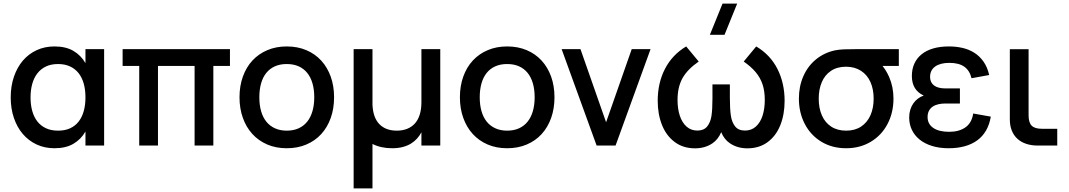

<svg xmlns="http://www.w3.org/2000/svg" viewBox="-20 -815 5983 1075"><path d="M563 -540V0H458.5V-78.5Q433 -34.5 390.8 -9.8Q348.5 15 285 15Q230.5 15 185.2 -6Q140 -27 107.8 -64.8Q75.5 -102.5 57.8 -154.8Q40 -207 40 -269.5Q40 -333 58 -385.5Q76 -438 108.2 -475.8Q140.5 -513.5 185.5 -534.2Q230.5 -555 285 -555Q348.5 -555 390.8 -530.2Q433 -505.5 458.5 -461.5V-540ZM305 -456.5Q266 -456.5 237.2 -442.8Q208.5 -429 189.2 -404.2Q170 -379.5 160.5 -345.2Q151 -311 151 -269.5Q151 -227 160.8 -192.8Q170.5 -158.5 189.8 -134.2Q209 -110 237.8 -96.8Q266.5 -83.5 305 -83.5Q344.5 -83.5 373.2 -97Q402 -110.5 421 -135.2Q440 -160 449.2 -194.2Q458.5 -228.5 458.5 -269.5Q458.5 -312.5 448.8 -347Q439 -381.5 419.8 -405.8Q400.5 -430 371.8 -443.2Q343 -456.5 305 -456.5Z M759.5 0V-446H666.5V-540H1267.5V-446H1174.5V0H1069.5V-446H864.5V0Z M1585.5 15Q1525 15 1476.2 -6Q1427.5 -27 1393 -64.8Q1358.5 -102.5 1339.8 -155Q1321 -207.5 1321 -270.5Q1321 -333.5 1339.8 -386Q1358.5 -438.5 1393.2 -476Q1428 -513.5 1476.8 -534.2Q1525.5 -555 1585.5 -555Q1646 -555 1695 -534.2Q1744 -513.5 1778.5 -475.8Q1813 -438 1831.8 -385.8Q1850.5 -333.5 1850.5 -270.5Q1850.5 -207 1831.8 -154.5Q1813 -102 1778.5 -64.2Q1744 -26.5 1695 -5.8Q1646 15 1585.5 15ZM1585.5 -83.5Q1623 -83.5 1651.8 -96.5Q1680.5 -109.5 1700 -133.8Q1719.5 -158 1729.5 -192.8Q1739.5 -227.5 1739.5 -270.5Q1739.5 -314 1729.5 -348.5Q1719.5 -383 1700 -407Q1680.5 -431 1651.8 -443.8Q1623 -456.5 1585.5 -456.5Q1547.5 -456.5 1518.8 -443.5Q1490 -430.5 1470.8 -406.5Q1451.5 -382.5 1441.8 -348Q1432 -313.5 1432 -270.5Q1432 -227 1442 -192.2Q1452 -157.5 1471.5 -133.5Q1491 -109.5 1519.8 -96.5Q1548.5 -83.5 1585.5 -83.5Z M2445 -540V0H2339.5V-74.5Q2330 -56 2315.5 -39.8Q2301 -23.5 2281.2 -11.2Q2261.5 1 2235.2 8Q2209 15 2176 15Q2113 15 2065.5 -9V240H1960V-540H2065.5V-228Q2069 -155.5 2104.5 -119.5Q2140 -83.5 2201.5 -83.5Q2233.5 -83.5 2259 -93.5Q2284.5 -103.5 2302.5 -123.2Q2320.5 -143 2330 -173Q2339.5 -203 2339.5 -243V-540Z M2819.5 15Q2759 15 2710.2 -6Q2661.5 -27 2627 -64.8Q2592.5 -102.5 2573.8 -155Q2555 -207.5 2555 -270.5Q2555 -333.5 2573.8 -386Q2592.5 -438.5 2627.2 -476Q2662 -513.5 2710.8 -534.2Q2759.5 -555 2819.5 -555Q2880 -555 2929 -534.2Q2978 -513.5 3012.5 -475.8Q3047 -438 3065.8 -385.8Q3084.5 -333.5 3084.5 -270.5Q3084.5 -207 3065.8 -154.5Q3047 -102 3012.5 -64.2Q2978 -26.5 2929 -5.8Q2880 15 2819.5 15ZM2819.5 -83.5Q2857 -83.5 2885.8 -96.5Q2914.5 -109.5 2934 -133.8Q2953.5 -158 2963.5 -192.8Q2973.5 -227.5 2973.5 -270.5Q2973.5 -314 2963.5 -348.5Q2953.5 -383 2934 -407Q2914.5 -431 2885.8 -443.8Q2857 -456.5 2819.5 -456.5Q2781.5 -456.5 2752.8 -443.5Q2724 -430.5 2704.8 -406.5Q2685.5 -382.5 2675.8 -348Q2666 -313.5 2666 -270.5Q2666 -227 2676 -192.2Q2686 -157.5 2705.5 -133.5Q2725 -109.5 2753.8 -96.5Q2782.5 -83.5 2819.5 -83.5Z M3320.5 0 3124.5 -540H3230L3373.5 -130.5L3517 -540H3622.5L3426.5 0Z M4036.5 -620H3954.5L4025.5 -795H4107.5ZM3871.5 15.5Q3805 15.5 3757.8 -19.8Q3710.5 -55 3686.5 -115.2Q3662.5 -175.5 3662.5 -251Q3662.5 -350.5 3703.2 -429.5Q3744 -508.5 3822 -555L3892 -470.5Q3828.5 -426.5 3801 -376.8Q3773.5 -327 3773.5 -255.5Q3773.5 -206 3786.2 -167.2Q3799 -128.5 3824 -106.2Q3849 -84 3884.5 -84Q3921 -84 3939.5 -107Q3958 -130 3963.5 -166.2Q3969 -202.5 3969 -264V-342.5H4066.5V-268.5Q4066.5 -205 4072 -167.8Q4077.5 -130.5 4096 -107.2Q4114.5 -84 4151 -84Q4187.5 -84 4212.5 -106.8Q4237.5 -129.5 4249.8 -168.2Q4262 -207 4262 -255.5Q4262 -305 4249.5 -342.5Q4237 -380 4211.2 -410.8Q4185.5 -441.5 4144 -470.5L4214 -555Q4293 -508 4333 -428.8Q4373 -349.5 4373 -250.5Q4373 -174 4348.8 -113.8Q4324.5 -53.5 4277.5 -19Q4230.5 15.5 4164.5 15.5Q4108 15.5 4066.5 -13Q4034.5 -34.5 4018 -75Q4001 -34.5 3969.5 -13Q3928 15.5 3871.5 15.5Z M4717.5 15Q4639.5 15 4579.2 -21.2Q4519 -57.5 4486 -121Q4453 -184.5 4453 -263Q4453 -331.5 4477.8 -388Q4502.5 -444.5 4548 -482Q4593.5 -519.5 4654.5 -533Q4676.5 -537.5 4705.8 -538.8Q4735 -540 4784 -540H5012.5V-446H4921Q4942.5 -419.5 4958 -384.5Q4982.5 -329 4982.5 -263Q4982.5 -184 4949.2 -120.8Q4916 -57.5 4855.5 -21.2Q4795 15 4717.5 15ZM4717.5 -83.5Q4767 -83.5 4801.5 -106.5Q4836 -129.5 4853.8 -170Q4871.5 -210.5 4871.5 -263Q4871.5 -315 4853.8 -355.2Q4836 -395.5 4801.2 -418.2Q4766.5 -441 4717.5 -441.5Q4667 -441.5 4632.5 -418.2Q4598 -395 4581 -354.5Q4564 -314 4564 -263Q4564 -209 4581.8 -168.8Q4599.5 -128.5 4634 -106Q4668.5 -83.5 4717.5 -83.5Z M5291.5 15Q5340.5 15 5380.8 4Q5421 -7 5451.3 -29Q5481.5 -51 5500.8 -84.2Q5520 -117.5 5527.5 -162L5429 -179.5Q5421 -127 5385.5 -102Q5350 -77 5294.5 -77Q5236.5 -77 5205 -99Q5173.5 -121 5173.5 -159.5Q5173.5 -180 5181 -194.2Q5188.5 -208.5 5201.8 -217.8Q5215 -227 5233.3 -231.2Q5251.5 -235.5 5273.5 -235.5H5354.5V-320H5273.5Q5231 -320 5209.3 -336.8Q5187.5 -353.5 5187.5 -384Q5187.5 -422.5 5216.3 -442.8Q5245 -463 5295 -463Q5349.5 -463 5379.5 -441.2Q5409.5 -419.5 5419.5 -377L5518.5 -395Q5508 -440 5486.3 -470.5Q5464.5 -501 5434.8 -519.8Q5405 -538.5 5368.8 -546.8Q5332.5 -555 5293 -555Q5243.5 -555 5205 -543.8Q5166.5 -532.5 5140 -511Q5113.5 -489.5 5099.5 -459Q5085.5 -428.5 5085.5 -389.5Q5085.5 -310.5 5152 -280Q5134 -274 5119.3 -262.8Q5104.5 -251.5 5093.5 -235.8Q5082.5 -220 5076.5 -200Q5070.5 -180 5070.5 -157.5Q5070.5 -119.5 5085.5 -88Q5100.5 -56.5 5129 -33.5Q5157.5 -10.5 5198.5 2.2Q5239.5 15 5291.5 15Z M5899.5 0H5790.5Q5754 0 5724.8 -10Q5695.5 -20 5675.5 -38.8Q5655.5 -57.5 5644.8 -84.5Q5634 -111.5 5634 -146V-539.5H5739V-169.5Q5739 -129 5756.2 -111.5Q5773.5 -94 5813.5 -94H5899.5Z"/></svg>

Font: Vela Sans SemBd
Style: Regular
Weight: 600
Designer: Principal design: Mikhail Sharanda - project Manrope.
Design modification: Ravid Balaliev
Foundry: Mikhail Sharanda
Version: Version 1.001